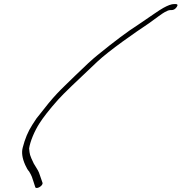

<svg xmlns="http://www.w3.org/2000/svg" viewBox="-20 -735 900 952"><path d="M850.5 -715H844.5C829.5 -715 812 -708 790.1 -696C768.2 -684 729.7 -656 665.9 -613C614 -580 547.2 -530 463.8 -462C438.8 -442 401.9 -408 353.8 -361C267.5 -276 259.7 -275 160.3 -147L140.1 -116C118.8 -83 103.6 -46 92.9 -4C86.1 20 89.8 49 105.1 83C111.7 98 118.3 109 124.3 115C138.5 139 139 144 146.2 166L154.9 193C159.5 206 195.3 186 190.7 171L173.3 121C168.7 108 153.1 87 147.5 76C126.7 33 127.2 30 124.4 1C129.2 -33 150.8 -85 176 -124C193.3 -151 222.7 -190 268.4 -241C294 -270 359.4 -332 462.3 -429C521.8 -485 650 -574 719.2 -620C759 -649 782.8 -667 795.3 -674C807.7 -681 816.7 -685 824.7 -685H830.7C840.7 -685 849.2 -690 856.1 -700C863 -710 860.5 -715 850.5 -715Z"/></svg>

Font: MewTooHand
Style: UltimateItaWide
Weight: 400
Designer: Mew Too, Robert Jablonski
Version: Version 0.77